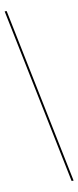

<svg xmlns="http://www.w3.org/2000/svg" viewBox="-98 -793 386 947"><g transform="rotate(-10 95.0 -319.5)"><path d="M180 121 0 -760H10L190 121Z"/></g></svg>

Font: Noto Serif Display ExtraCondensed Medium
Style: Regular
Weight: 500
Width: 2
Designer: Monotype Design Team
Foundry: Monotype Imaging Inc.
Version: Version 2.009